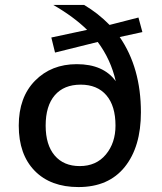

<svg xmlns="http://www.w3.org/2000/svg" viewBox="-20 -748 655 778"><path d="M557 -618 465 -598Q551 -473 551 -293Q551 -153 485.5 -71.5Q420 10 298 10Q185 10 120.5 -56Q56 -122 56 -239Q56 -354 122 -421Q188 -488 291 -488Q399 -488 449 -419Q429 -507 376 -578L203 -535L188 -596L333 -627Q279 -680 196 -728H321Q378 -694 424 -647L541 -677ZM303 -75Q370 -75 409 -122Q448 -169 448 -239Q448 -319 411 -362Q374 -405 307 -405Q239 -405 202 -362Q165 -319 165 -239Q165 -161 201.5 -118Q238 -75 303 -75Z"/></svg>

Font: Elaine Sans Medium
Style: Regular
Weight: 500
Designer: Wei Huang
Foundry: Wei Huang
Version: Version 2.001;PS 002.001;hotconv 1.0.88;makeotf.lib2.5.64775